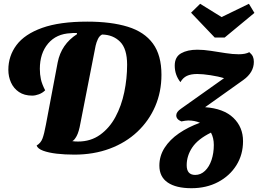

<svg xmlns="http://www.w3.org/2000/svg" viewBox="-20 -792 1361 1012"><path d="M372 23Q321 23 278.5 18Q236 13 207.5 2.5Q179 -8 173 -25Q195 -38 204 -62Q213 -86 222 -135L284 -463Q303 -559 386 -612L385 -618Q367 -619 353 -617Q277 -614 233.5 -562.5Q190 -511 190 -429Q190 -400 195.5 -374.5Q201 -349 218 -316Q204 -302 185 -295Q166 -288 150 -288Q108 -288 80 -307Q52 -326 38 -357Q24 -388 24 -424Q24 -497 67 -554.5Q110 -612 202 -645Q294 -678 440 -678Q566 -678 653.5 -651Q741 -624 786 -562.5Q831 -501 831 -398Q831 -308 798 -231.5Q765 -155 704 -97.5Q643 -40 558.5 -8.5Q474 23 372 23ZM391 -46Q458 -46 507.5 -81.5Q557 -117 588.5 -175.5Q620 -234 635 -306Q650 -378 650 -451Q650 -535 613 -572Q576 -609 518 -610Q504 -603 496 -586Q488 -569 484 -551L404 -143Q396 -97 384 -75Q372 -53 361 -48Q375 -46 391 -46ZM936 -152Q909 -163 909 -184Q909 -202 934 -219L1161 -380Q1132 -389 1090 -395.5Q1048 -402 1020 -402Q986 -402 965 -392Q944 -382 931 -359Q901 -397 901 -446Q901 -492 934.5 -511Q968 -530 1020 -530Q1053 -530 1092 -524Q1131 -518 1169 -512Q1207 -506 1238 -506Q1274 -506 1294 -517Q1308 -505 1313 -493.5Q1318 -482 1318 -466Q1318 -410 1262 -370L1061 -227Q1159 -220 1210 -171Q1261 -122 1261 -48Q1261 23 1226 79Q1191 135 1129.5 167.5Q1068 200 989 200Q908 200 864 170Q820 140 820 81Q820 30 847.5 -13Q875 -56 923 -89Q971 -122 1034 -145Q1006 -157 972 -157Q964 -157 955.5 -155.5Q947 -154 936 -152ZM964 79Q964 130 1009 130Q1038 130 1060.5 108.5Q1083 87 1095 51Q1107 15 1107 -28Q1107 -65 1092 -93Q1023 -59 993.5 -15Q964 29 964 79ZM1112 -594 987 -725 1035 -772 1148 -702 1292 -772 1321 -724 1164 -594Z"/></svg>

Font: Sansita Swashed
Style: Bold
Weight: 700
Designer: Pablo Cosgaya
Foundry: Omnibus-Type
Version: Version 1.003; ttfautohint (v1.8.3)